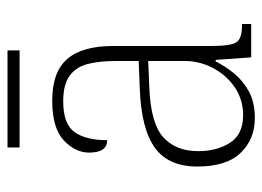

<svg xmlns="http://www.w3.org/2000/svg" viewBox="-116 -590 715 524"><g transform="rotate(-90 242.0 -327.5)"><path d="M182 10Q125 10 87.5 -28.5Q50 -67 50 -147Q50 -226 101.5 -263Q153 -300 262 -304L338 -307V-371Q338 -416 329.5 -447.5Q321 -479 297 -496Q273 -513 228 -513Q166 -513 144 -482Q122 -451 122 -393Q88 -393 88 -442Q88 -480 121.5 -511.5Q155 -543 230 -543Q308 -543 343.5 -502Q379 -461 379 -377V-109Q379 -56 389 -40.5Q399 -25 435 -25H439V0H348L341 -97H337Q324 -71 304 -46.5Q284 -22 254.5 -6Q225 10 182 10ZM190 -22Q233 -22 266.5 -45Q300 -68 319 -104.5Q338 -141 338 -181V-281L265 -278Q167 -274 129.5 -239.5Q92 -205 92 -145Q92 -93 115 -57.5Q138 -22 190 -22ZM102 -632V-665H367V-632Z"/></g></svg>

Font: Noto Serif SemiCondensed ExtraLight
Style: Regular
Weight: 200
Width: 4
Designer: Monotype Design Team
Foundry: Monotype Imaging Inc.
Version: Version 2.014